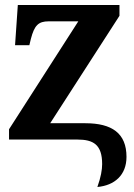

<svg xmlns="http://www.w3.org/2000/svg" viewBox="-20 -556 534 765"><path d="M368 189C436 183 484 142 484 69C484 -25 426 -65 320 -65H180L456 -493V-536H51L40 -376H97L103 -401C117 -455 133 -471 174 -471H292L16 -41V0H288C352 0 387 20 387 98C387 120 382 150 368 189Z"/></svg>

Font: Noto Serif SemiCondensed
Style: Bold
Weight: 700
Width: 4
Designer: Monotype Design Team
Foundry: Monotype Imaging Inc.
Version: Version 2.015